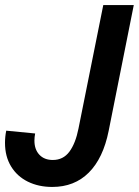

<svg xmlns="http://www.w3.org/2000/svg" viewBox="-20 -740 555 768"><path d="M0 -168.5Q0 -192.9 4.9 -217.3L120.6 -206.1Q117.7 -191.4 117.7 -177.7Q117.7 -142.1 137.5 -121.1Q157.2 -100.1 191.4 -100.1Q232.9 -100.1 257.6 -133.3Q282.2 -166.5 293.9 -225.6L393.1 -719.7H515.1L414.6 -216.3Q392.6 -106.9 335.2 -49.6Q277.8 7.8 189 7.8Q134.3 7.8 91.3 -13.4Q48.3 -34.7 24.2 -74.5Q0 -114.3 0 -168.5Z"/></svg>

Font: Reddit Sans Vanilla SemiBold
Style: Italic
Weight: 600
Italic angle: -11.25°
Designer: Stephen Hutchings
Version: Version 1.013